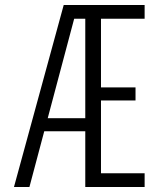

<svg xmlns="http://www.w3.org/2000/svg" viewBox="-20 -750 660 770"><path d="M322 0V-730H385V0ZM560 0H364.5V-55H560ZM523.5 -347H364.5V-399.5H523.5ZM364.5 -675V-730H560V-675ZM277.5 -675 98 0H36L235.5 -730H342V-675ZM138 -276H364.5V-223.5H138Z"/></svg>

Font: Monaspace Neon Var ExtraLight
Style: Regular
Weight: 200
Designer: Riley Cran and the Lettermatic Team
Version: Version 1.200 (Monaspace Neon Var)